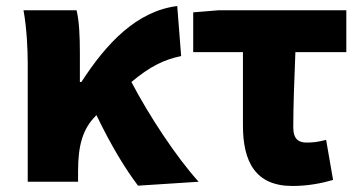

<svg xmlns="http://www.w3.org/2000/svg" viewBox="-20 -603 1199 637"><path d="M438 13 639 0C564 -83 474 -220 416 -331C477 -382 523 -405 581 -417L568 -583C433 -566 333 -459 250 -331H245V-427C245 -481 243 -532 234 -569H58C69 -508 72 -437 72 -392V0H239V-35C239 -122 255 -176 298 -219L300 -221C350 -117 397 -41 438 13Z M950 14C1002 14 1047 5 1085 -6L1062 -139C1036 -132 1018 -130 997 -130C971 -130 953 -141 953 -181C953 -242 956 -336 960 -430H1129V-569H706L621 -562V-430H786V-187C786 -67 827 14 950 14Z"/></svg>

Font: ChiuKong Gothic MN Heavy
Style: Regular
Weight: 900
Designer: Ryoko NISHIZUKA 西塚涼子 (kana, bopomofo & ideographs); Paul D. Hunt (Latin, Greek & Cyrillic); Sandoll Communications 산돌커뮤니
Foundry: Adobe
Version: Version 1.300